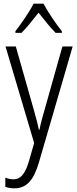

<svg xmlns="http://www.w3.org/2000/svg" viewBox="-20 -785 421 1046"><path d="M217 -765H163C141 -721 95 -655 64 -615V-606H97C126 -634 161 -679 190 -716C220 -678 253 -636 283 -606H317V-615C290 -648 241 -719 217 -765ZM10 -532 166 -6 138 92C116 166 91 192 52 192C37 192 22 188 9 183V233C25 238 40 241 58 241C124 241 163 198 192 100L376 -532H320L224 -191C212 -151 202 -114 195 -78H192C186 -108 178 -138 163 -191L66 -532Z"/></svg>

Font: Noto Sans Devanagari Condensed Light
Style: Regular
Weight: 300
Width: 3
Designer: Jelle Bosma - Monotype Design Team
Foundry: Monotype Imaging Inc.
Version: Version 2.004